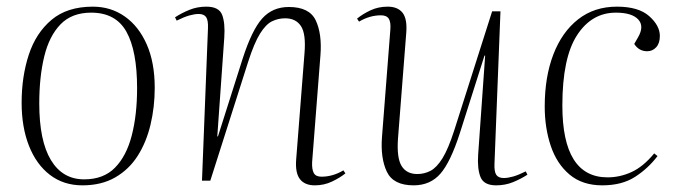

<svg xmlns="http://www.w3.org/2000/svg" viewBox="-20 -543 2041 577"><path d="M228 14Q171 14 130 -17.5Q89 -49 67 -105Q45 -161 45 -234Q45 -313 66.5 -378.5Q88 -444 135 -483.5Q182 -523 259 -523Q313 -523 355 -493.5Q397 -464 421 -409.5Q445 -355 445 -279Q445 -222 432.5 -169Q420 -116 394 -75Q368 -34 326.5 -10Q285 14 228 14ZM233 -4Q291 -4 325.5 -39Q360 -74 376 -136Q392 -198 392 -278Q392 -390 360 -447.5Q328 -505 254 -505Q196 -505 162 -470Q128 -435 113 -373.5Q98 -312 98 -232Q98 -120 133 -62Q168 -4 233 -4Z M1018 -22Q1002 -9 978 2.5Q954 14 926 14Q896 14 881.5 -4.5Q867 -23 870 -63L895 -382Q900 -441 884.5 -464.5Q869 -488 837 -488Q816 -488 797.5 -479Q779 -470 761.5 -442Q744 -414 726 -358L612 0H587L605 -458Q606 -482 599.5 -491.5Q593 -501 577 -501Q565 -501 549 -496.5Q533 -492 511 -481L506 -491Q526 -504 549.5 -513.5Q573 -523 600 -523Q638 -523 647.5 -498.5Q657 -474 654 -430L633 -133H635L709 -366Q737 -453 768 -487.5Q799 -522 848 -522Q910 -522 929 -481.5Q948 -441 943 -377L918 -56Q917 -34 923 -23Q929 -12 946 -12Q980 -12 1012 -31Z M1053 -487Q1070 -501 1093.5 -512Q1117 -523 1145 -523Q1175 -523 1189.5 -505Q1204 -487 1201 -446L1176 -126Q1172 -68 1187 -44Q1202 -20 1234 -20Q1255 -20 1273.5 -29.5Q1292 -39 1309.5 -67Q1327 -95 1345 -151L1459 -509H1484L1466 -51Q1465 -27 1471.5 -17.5Q1478 -8 1494 -8Q1506 -8 1522 -12.5Q1538 -17 1560 -28L1565 -18Q1545 -5 1521.5 4.5Q1498 14 1471 14Q1434 14 1424 -11Q1414 -36 1417 -79L1438 -376H1436L1362 -143Q1334 -56 1303.5 -21Q1273 14 1223 14Q1162 14 1142.5 -27Q1123 -68 1128 -132L1153 -453Q1155 -476 1148.5 -486.5Q1142 -497 1125 -497Q1091 -497 1059 -478Z M1834 -523Q1899 -523 1931 -494.5Q1963 -466 1963 -435Q1963 -413 1952 -401Q1941 -389 1925 -389Q1900 -389 1886 -411L1897 -430Q1917 -464 1898 -484.5Q1879 -505 1831 -505Q1758 -505 1714 -437Q1670 -369 1670 -226Q1670 -10 1806 -10Q1843 -10 1878 -26Q1913 -42 1946 -82L1956 -74Q1928 -37 1888.5 -11.5Q1849 14 1790 14Q1730 14 1691.5 -18.5Q1653 -51 1635 -105Q1617 -159 1617 -223Q1617 -312 1643 -379.5Q1669 -447 1717.5 -485Q1766 -523 1834 -523Z"/></svg>

Font: Literata 72pt ExtraLight
Style: Italic
Weight: 200
Italic angle: -2°
Designer: Latin by Veronika Burian and Jose Scaglione. Greek by Irene Vlachou. Cyrillic by Vera Evstafieva
Foundry: TypeTogether
Version: Version 3.002